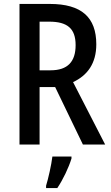

<svg xmlns="http://www.w3.org/2000/svg" viewBox="-20 -734 564 975"><path d="M233 -714H79V0H181V-292H260L401 0H514L351 -317C424 -351 469 -412 469 -509C469 -646 394 -714 233 -714ZM230 -624C321 -624 364 -590 364 -505C364 -421 324 -377 237 -377H181V-624ZM343 71V61H246C241 103 225 174 214 209V221H271C300 178 329 117 343 71Z"/></svg>

Font: Noto Sans Sinhala Condensed Medium
Style: Regular
Weight: 500
Width: 3
Designer: Jelle Bosma - Monotype Design Team
Foundry: Monotype Imaging Inc.
Version: Version 2.006